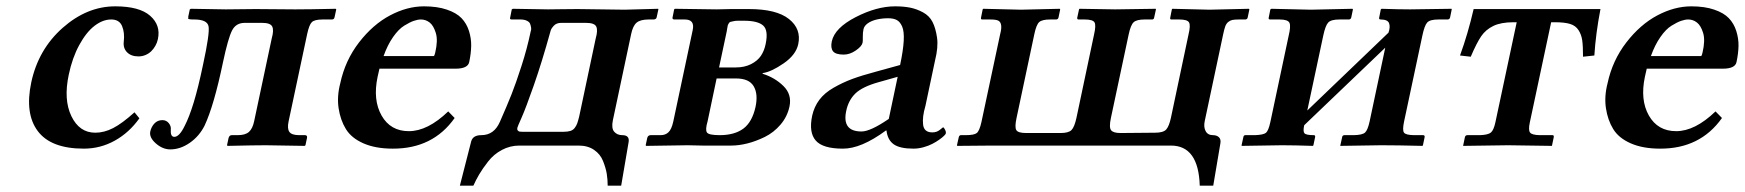

<svg xmlns="http://www.w3.org/2000/svg" viewBox="-20 -464 5562 612"><path d="M424.3 -86.9Q391.6 -41 345.7 -15.6Q299.8 9.8 247.1 9.8Q142.6 9.8 100.6 -45.9Q58.6 -101.6 79.6 -201.2Q102.1 -306.6 179.7 -375.2Q257.3 -443.8 347.2 -443.8Q424.3 -443.8 458.5 -413.8Q492.7 -383.8 483.4 -339.8Q481 -328.1 475.3 -318.1Q469.7 -308.1 461.9 -300.5Q454.1 -293 443.6 -288.6Q433.1 -284.2 421.4 -284.2Q397.9 -284.2 385 -297.4Q372.1 -310.5 374.5 -331.1Q377.9 -359.9 369.1 -380.9Q360.4 -401.9 334.5 -401.9Q307.6 -401.9 281.2 -381.6Q254.9 -361.3 232.7 -320.6Q210.4 -279.8 199.2 -226.1Q182.1 -146.5 207.5 -93.8Q232.9 -41 283.7 -41Q312 -41 340.6 -55.7Q369.1 -70.3 408.7 -106Z M535.6 -27.8Q522.9 -27.8 524.4 -50.8Q525.9 -61.5 518.1 -71.3Q510.3 -81.1 497.6 -81.1Q482.4 -81.1 472.4 -70.6Q462.4 -60.1 459 -44.9Q455.1 -25.9 476.8 -6.8Q498.5 12.2 522.9 12.2Q554.7 12.2 585 -8.8Q615.2 -29.8 632.3 -64Q662.1 -127.9 690.9 -266.1Q707 -341.8 719.5 -366.5Q731.9 -391.1 759.8 -391.1H815.9Q841.8 -391.1 847.7 -379.4Q853.5 -367.7 846.2 -341.8L790 -77.1Q785.2 -54.2 773.7 -43.7Q762.2 -33.2 737.8 -33.2H718.8Q710.9 -33.2 708.5 -23.9L703.6 -1L705.6 1Q791 -1 826.7 -1L951.2 1L953.6 -1L958.5 -23.9Q960.4 -32.7 952.6 -33.2H933.6Q909.7 -33.2 902.3 -43.7Q895 -54.2 899.9 -77.1L959 -355Q965.3 -384.8 973.9 -393.3Q982.4 -401.9 1008.8 -401.9H1038.1Q1044.9 -401.9 1046.4 -409.2L1051.8 -434.1L1050.3 -436Q964.8 -434.1 920.9 -434.1L794.9 -435.1Q732.4 -434.1 699.7 -434.1L588.4 -436L585 -434.1L580.1 -411.1Q580.6 -407.7 579.8 -405.8Q579.1 -403.8 582.5 -403.1Q585.9 -402.3 588.6 -402.1Q591.3 -401.9 599.1 -401.9Q640.6 -401.9 644.8 -379.9Q648.9 -357.9 627.4 -258.8Q611.8 -184.1 597.4 -137.2Q583 -90.3 568.8 -63Q551.8 -27.8 535.6 -27.8Z M1202.6 -285.2H1362.8Q1365.2 -287.1 1367.2 -295.9Q1376.5 -335.4 1369.1 -359.1Q1361.8 -382.8 1349.4 -392.3Q1336.9 -401.9 1321.8 -401.9Q1311.5 -401.9 1298.8 -397.5Q1286.1 -393.1 1268.3 -382.1Q1250.5 -371.1 1232.9 -345.9Q1215.3 -320.8 1202.6 -285.2ZM1408.7 -108.9 1429.2 -87.9Q1359.9 10.3 1231.9 9.8Q1176.8 9.8 1138.4 -7.1Q1100.1 -23.9 1082.5 -52.7Q1064.9 -81.5 1059.3 -119.1Q1053.7 -156.7 1064.5 -198.2Q1080.1 -271.5 1124.5 -328.9Q1168.9 -386.2 1223.4 -415Q1277.8 -443.8 1331.5 -443.8Q1374 -443.8 1404.5 -433.3Q1435.1 -422.9 1451.2 -406Q1467.3 -389.2 1474.9 -365.2Q1482.4 -341.3 1481.9 -317.4Q1481.4 -293.5 1475.6 -266.1Q1471.2 -245.1 1432.1 -245.1H1189.5Q1186.5 -231.4 1183.6 -219.2Q1168 -145.5 1196.3 -95.7Q1224.6 -45.9 1283.2 -45.9Q1343.3 -45.9 1408.7 -108.9Z M1628.9 -56.2Q1627.9 -50.8 1630.6 -47.9Q1633.3 -44.9 1636.7 -44.4Q1640.1 -43.9 1646.5 -43.9H1775.4Q1789.1 -43.9 1797.9 -46.6Q1806.6 -49.3 1812 -56.4Q1817.4 -63.5 1820.1 -71.3Q1822.8 -79.1 1826.2 -92.8L1878.9 -341.8Q1886.2 -367.2 1880.6 -379.2Q1875 -391.1 1848.1 -391.1H1768.6Q1753.4 -391.1 1744.9 -381.6Q1736.3 -372.1 1734.9 -365.2Q1707 -264.6 1681.4 -191.7Q1655.8 -118.7 1642.6 -89.1Q1629.4 -59.6 1628.9 -56.2ZM1635.3 0Q1606 0 1579.8 13.9Q1553.7 27.8 1535.9 50.8Q1518.1 73.7 1507.6 91.6Q1497.1 109.4 1488.8 127.9H1445.8L1481.9 -13.2Q1487.3 -33.2 1514.2 -33.2Q1554.7 -33.2 1573.2 -75.2Q1596.7 -128.4 1610.6 -163.6Q1624.5 -198.7 1642.3 -253.9Q1660.2 -309.1 1671.9 -365.2Q1673.8 -369.6 1672.9 -376Q1671.9 -382.3 1669.7 -388.2Q1667.5 -394 1659.4 -397.9Q1651.4 -401.9 1638.7 -401.9H1611.8Q1608.4 -401.9 1606.7 -403.1Q1605 -404.3 1606 -407.2L1611.3 -434.1L1614.7 -436Q1710.4 -434.1 1727.5 -434.1Q1734.9 -434.1 1767.1 -434.6Q1799.3 -435.1 1820.8 -435.1Q1842.8 -435.1 1897.2 -434.1Q1951.7 -433.1 1971.2 -433.1L2078.1 -436L2078.6 -434.1L2073.2 -409.2Q2071.8 -402.3 2063.5 -401.9H2047.9Q2021 -401.9 2009 -391.6Q1997.1 -381.3 1991.7 -355L1933.6 -81.1Q1928.2 -55.2 1937.7 -44.2Q1947.3 -33.2 1963.4 -33.2Q1986.8 -33.2 1983.9 -12.2L1960 127.9H1917Q1917 108.9 1914.1 90.3Q1911.1 71.8 1902.3 49.6Q1893.6 27.3 1873.5 13.7Q1853.5 0 1824.2 0Z M2272 -249H2324.7Q2353 -249 2373.8 -259.5Q2394.5 -270 2405.3 -285.9Q2416 -301.8 2420.4 -323.2Q2429.7 -367.2 2412.6 -382.6Q2395.5 -397.9 2351.6 -397.9Q2338.9 -397.9 2331.1 -397.9Q2323.2 -397.9 2317.1 -396.2Q2311 -394.5 2308.3 -394.3Q2305.7 -394 2303 -389.6Q2300.3 -385.3 2300 -384Q2299.8 -382.8 2298.3 -375.2Q2296.9 -367.7 2296.4 -363.8ZM2264.2 -213.9 2235.4 -77.1Q2227.5 -50.3 2233.4 -41.7Q2239.3 -33.2 2273.9 -33.2Q2321.3 -33.2 2349.4 -54Q2377.4 -74.7 2388.2 -123Q2397 -164.6 2382.3 -189.2Q2367.7 -213.9 2326.2 -213.9ZM2039.6 1 2038.1 -1 2043 -23.9Q2044.9 -32.7 2053.7 -33.2H2085.9Q2101.1 -33.2 2110.8 -42.5Q2120.6 -51.8 2126 -76.2L2188 -368.2Q2195.3 -402.3 2162.1 -401.9H2128.4Q2126.5 -401.9 2124.8 -403.6Q2123 -405.3 2123.5 -407.2L2128.9 -434.1L2131.3 -436L2264.2 -434.1L2310.1 -435.1H2367.2Q2455.1 -435.1 2494.9 -403.3Q2534.7 -371.6 2524.4 -323.2Q2517.1 -289.1 2477.8 -262Q2438.5 -234.9 2411.1 -231L2410.6 -229Q2449.7 -216.8 2477.1 -189.9Q2504.4 -163.1 2496.6 -125Q2489.7 -92.3 2468 -66.9Q2446.3 -41.5 2418 -27.6Q2389.6 -13.7 2362.3 -6.8Q2335 0 2311 0H2218.8L2171.9 -1Z M2803.7 -47.9Q2724.6 10.3 2666.5 9.8Q2602.5 9.8 2580.1 -16.1Q2557.6 -42 2568.8 -95.2Q2575.2 -124 2591.8 -146Q2608.4 -168 2637 -184.3Q2665.5 -200.7 2696.3 -212.2Q2727.1 -223.6 2772.9 -235.8L2849.1 -256.8Q2858.9 -303.2 2860.6 -333.5Q2862.3 -363.8 2855.7 -379.2Q2849.1 -394.5 2838.6 -400.1Q2828.1 -405.8 2811 -405.8Q2792 -405.8 2774.9 -401.9Q2757.8 -397.9 2746.3 -389.9Q2734.9 -381.8 2732.4 -371.1Q2730 -359.9 2730.2 -346.4Q2730.5 -333 2729.5 -328.1Q2727.1 -316.4 2708 -303.2Q2689 -290 2669.4 -290Q2643.6 -290 2635.3 -300.5Q2627 -311 2631.3 -332Q2640.6 -375 2707.5 -409.4Q2774.4 -443.8 2833 -443.8Q2859.9 -443.8 2880.9 -439.7Q2901.9 -435.5 2922.1 -424.6Q2942.4 -413.6 2952.4 -394Q2962.4 -374.5 2966.8 -344.2Q2971.2 -314 2960.4 -271L2929.7 -126Q2919.4 -91.3 2922.4 -66.7Q2925.3 -42 2951.7 -42Q2965.8 -42 2975.6 -50Q2985.4 -58.1 2985.8 -58.1Q2988.8 -58.1 2992.4 -50.5Q2996.1 -43 2994.6 -38.1Q2994.1 -36.1 2989 -31Q2983.9 -25.9 2973.9 -18.8Q2963.9 -11.7 2951.7 -5.4Q2939.5 1 2923.3 5.4Q2907.2 9.8 2891.6 9.8Q2848.1 9.8 2828.6 -4.2Q2809.1 -18.1 2805.7 -47.9ZM2813 -85 2841.3 -219.2 2780.8 -202.1Q2728.5 -187.5 2706.3 -165.8Q2684.1 -144 2677.2 -109.9Q2663.6 -44.9 2726.1 -44.9Q2754.4 -44.9 2813 -85Z M3878.9 -355 3820.3 -79.1Q3815.9 -59.6 3822.8 -46.4Q3829.6 -33.2 3846.2 -33.2Q3857.9 -33.2 3865 -26.9Q3872.1 -20.5 3870.1 -7.8L3847.2 127.9H3804.2Q3800.3 0 3712.4 0H3143.1L3031.2 1L3030.3 -1L3036.1 -26.9Q3037.6 -32.7 3042.5 -33.2H3058.1Q3085 -33.2 3093.5 -40Q3102.1 -46.9 3108.4 -75.2L3168 -355Q3172.9 -373.5 3171.1 -384Q3169.4 -394.5 3162.1 -398.2Q3154.8 -401.9 3136.7 -401.9H3110.8Q3106 -401.9 3106.9 -407.2L3112.3 -434.1L3113.8 -436L3234.4 -433.1L3357.9 -436L3359.4 -434.1L3354 -408.2Q3352.5 -402.3 3346.7 -401.9H3327.6Q3301.8 -401.9 3292.5 -393.6Q3283.2 -385.3 3276.9 -355L3220.2 -87.9Q3213.9 -58.6 3219.5 -49.3Q3225.1 -40 3251 -40H3360.8Q3386.2 -40 3395.5 -49.6Q3404.8 -59.1 3411.1 -87.9L3467.3 -354Q3474.1 -383.3 3468.8 -392.6Q3463.4 -401.9 3437.5 -401.9H3418Q3413.1 -401.9 3413.6 -407.2L3419.4 -434.1L3420.9 -436L3534.7 -434.1L3664.1 -436L3664.6 -434.1L3658.7 -407.2Q3657.7 -402.3 3652.8 -401.9H3628.9Q3603 -401.9 3593.5 -393.1Q3584 -384.3 3577.6 -354L3521 -87.9Q3514.6 -58.1 3521.5 -49.1Q3528.3 -40 3551.8 -40L3662.1 -41Q3688 -41 3697.3 -51.3Q3706.5 -61.5 3712.4 -88.9L3768.6 -355Q3775.4 -383.3 3770 -392.6Q3764.6 -401.9 3738.8 -401.9H3713.9Q3709 -401.9 3710 -407.2L3715.3 -434.1L3716.8 -436L3835.4 -433.1L3960.9 -436L3962.4 -434.1L3957 -408.2Q3955.6 -402.3 3949.7 -401.9H3928.7Q3915.5 -401.9 3908.2 -400.4Q3900.9 -398.9 3894.8 -393.8Q3888.7 -388.7 3885.5 -379.9Q3882.3 -371.1 3878.9 -355Z M4158.2 -433.1 4291 -436 4292.5 -434.1 4287.1 -408.2Q4285.6 -402.3 4279.8 -401.9H4249.5Q4222.7 -401.9 4213.6 -392.1Q4204.6 -382.3 4197.8 -350.1L4147 -111.8L4405.8 -359.9Q4412.1 -377.9 4407.7 -389.9Q4403.3 -401.9 4380.9 -401.9Q4375 -401.9 4376 -407.2L4381.3 -434.1L4383.8 -436Q4438.5 -434.1 4474.6 -434.1L4606.9 -436L4607.4 -434.1L4602.1 -408.2Q4600.6 -402.3 4594.7 -401.9H4564.9Q4538.1 -401.9 4529.3 -392.3Q4520.5 -382.8 4513.7 -350.1L4455.6 -77.1Q4449.7 -49.3 4455.1 -41.5Q4460.4 -33.7 4486.3 -33.2H4516.1Q4522 -33.2 4521 -26.9L4515.6 -1L4514.2 1Q4433.6 -1 4382.3 -1L4252 1L4252.4 -1L4258.3 -27.8Q4259.3 -32.7 4265.1 -33.2H4295.4Q4322.8 -33.7 4331.3 -41.7Q4339.8 -49.8 4345.7 -77.1L4395.5 -312L4137.2 -64.9Q4132.8 -45.4 4137.9 -39.3Q4143.1 -33.2 4167.5 -33.2Q4173.3 -33.2 4171.9 -26.9L4166.5 -1L4165 1Q4105.5 -1 4066.4 -1L3938 1L3937.5 -1L3943.4 -27.8Q3944.3 -32.7 3949.2 -33.2H3980.5Q4007.8 -34.2 4015.6 -41Q4023.4 -47.9 4029.3 -75.2L4087.4 -349.1Q4095.2 -380.9 4090.1 -391.4Q4085 -401.9 4058.6 -401.9H4028.8Q4022.9 -401.9 4023.9 -407.2L4029.3 -434.1L4032.7 -436Z M4936.5 -393.1H4924.3L4856.4 -74.2Q4851.1 -49.8 4856.9 -41.7Q4862.8 -33.7 4887.7 -33.2H4928.7Q4933.6 -33.2 4932.6 -26.9L4926.8 1L4787.1 -1L4643.6 1L4649.4 -26.9Q4650.9 -32.7 4656.7 -33.2H4697.8Q4723.6 -34.2 4732.4 -41.7Q4741.2 -49.3 4746.6 -74.2L4814.5 -393.1H4804.2Q4764.2 -393.1 4740 -381.3Q4715.8 -369.6 4701.4 -348.6Q4687 -327.6 4668 -283.2L4633.8 -287.1Q4659.2 -356.9 4677.2 -435.1H5081.5Q5066.4 -356.9 5062 -287.1L5025.9 -283.2Q5025.9 -316.9 5023.4 -335Q5021 -353 5011.7 -367.7Q5002.4 -382.3 4984.6 -387.7Q4966.8 -393.1 4936.5 -393.1Z M5242.2 -285.2H5402.3Q5404.8 -287.1 5406.7 -295.9Q5416 -335.4 5408.7 -359.1Q5401.4 -382.8 5388.9 -392.3Q5376.5 -401.9 5361.3 -401.9Q5351.1 -401.9 5338.4 -397.5Q5325.7 -393.1 5307.9 -382.1Q5290 -371.1 5272.5 -345.9Q5254.9 -320.8 5242.2 -285.2ZM5448.2 -108.9 5468.8 -87.9Q5399.4 10.3 5271.5 9.8Q5216.3 9.8 5178 -7.1Q5139.6 -23.9 5122.1 -52.7Q5104.5 -81.5 5098.9 -119.1Q5093.3 -156.7 5104 -198.2Q5119.6 -271.5 5164.1 -328.9Q5208.5 -386.2 5262.9 -415Q5317.4 -443.8 5371.1 -443.8Q5413.6 -443.8 5444.1 -433.3Q5474.6 -422.9 5490.7 -406Q5506.8 -389.2 5514.4 -365.2Q5522 -341.3 5521.5 -317.4Q5521 -293.5 5515.1 -266.1Q5510.7 -245.1 5471.7 -245.1H5229Q5226.1 -231.4 5223.1 -219.2Q5207.5 -145.5 5235.8 -95.7Q5264.2 -45.9 5322.8 -45.9Q5382.8 -45.9 5448.2 -108.9Z"/></svg>

Font: Linux Libertine Slanted
Style: Semibold Slanted
Weight: 600
Designer: Philipp H. Poll
Foundry: Philipp H. Poll
Version: Version 5.1.1